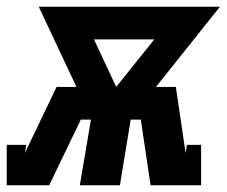

<svg xmlns="http://www.w3.org/2000/svg" viewBox="-53 -550 673 570"><path d="M-33 0V-120H25L21 -96L115 -292H174L62 -530H600L410 -292H469L498 -96L502 -120H544V0H394L365 -195H335L303 0H184L217 -195H187L93 0ZM292 -292 405 -433H226Z"/></svg>

Font: Iosevka Curly Slab HvEx
Style: Italic
Weight: 900
Width: 7
Italic angle: -9°
Monospace: yes
Designer: Belleve Invis
Foundry: Belleve Invis
Version: Version 11.1.0; ttfautohint (v1.8.3)